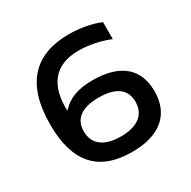

<svg xmlns="http://www.w3.org/2000/svg" viewBox="-154 -829 983 988"><g transform="rotate(-30 337.5 -335.0)"><path d="M376 -679C181 -679 62 -573 62 -324C62 -105 155 9 358 9C525 9 613 -69 613 -205C613 -345 521 -413 364 -413C271 -413 216 -387 178 -345L174 -343C170 -486 227 -581 379 -581C442 -581 511 -565 561 -544V-645C506 -668 438 -679 376 -679ZM194 -207C194 -281 246 -320 347 -320C449 -320 501 -281 501 -207C501 -133 449 -89 348 -89C246 -89 194 -133 194 -207Z"/></g></svg>

Font: LT Wave Alt Medium
Style: Regular
Weight: 500
Designer: Daniel Lyons
Version: Version 2.5 (Glyphs App)